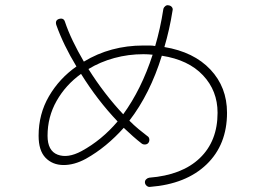

<svg xmlns="http://www.w3.org/2000/svg" viewBox="-20 -769 1040 751"><path d="M567 -38Q560 -37 554 -42Q548 -47 547 -54Q546 -62 551.5 -67.5Q557 -73 564 -74Q692 -84 761.5 -150.5Q831 -217 831 -328Q831 -414 774 -474.5Q717 -535 613 -551Q567 -402 486 -297Q504 -279 522 -264Q540 -249 556 -237Q563 -233 564 -225Q565 -217 561 -211Q557 -205 549 -204Q541 -203 535 -207Q518 -220 500 -236Q482 -252 464 -269Q431 -232 394 -201.5Q357 -171 316 -148Q270 -123 227.5 -123.5Q185 -124 158 -152Q131 -180 131 -238Q131 -323 171.5 -392.5Q212 -462 279 -509Q228 -593 200 -672Q195 -690 211 -695Q229 -700 234 -684Q246 -648 265 -608.5Q284 -569 308 -528Q412 -591 541 -591Q553 -591 564.5 -591Q576 -591 587 -589Q597 -623 605 -659Q613 -695 619 -734Q621 -741 627 -745.5Q633 -750 640 -748Q648 -747 652.5 -741Q657 -735 655 -728Q649 -690 641 -654.5Q633 -619 623 -585Q738 -566 803 -497Q868 -428 868 -328Q868 -203 788 -126Q708 -49 567 -38ZM299 -178Q378 -221 440 -294Q361 -377 297 -480Q237 -437 201.5 -374.5Q166 -312 166 -238Q166 -179 205.5 -164Q245 -149 299 -178ZM462 -322Q497 -370 526 -428.5Q555 -487 577 -555Q568 -556 559 -556.5Q550 -557 541 -557Q482 -557 427 -542Q372 -527 326 -499Q356 -451 391 -405.5Q426 -360 462 -322Z"/></svg>

Font: Zen Maru Gothic Light
Style: Regular
Weight: 300
Designer: Yoshimichi Ohira
Foundry: Positype
Version: Version 1.001